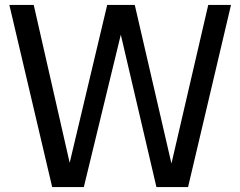

<svg xmlns="http://www.w3.org/2000/svg" viewBox="-20 -760 976 780"><path d="M192 0 18 -740H117L276.5 -39.5H249L415.5 -740H527.5L689.5 -39.5H663.5L826 -740H918.5L744 0H615.5L459 -669.5H483L320.5 0Z"/></svg>

Font: Encode Sans SC Condensed Medium
Style: Regular
Weight: 500
Width: 3
Designer: Multiple Designers
Foundry: Impallari Type
Version: Version 3.002